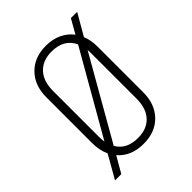

<svg xmlns="http://www.w3.org/2000/svg" viewBox="-220 -875 1039 1039"><g transform="rotate(-45 300.0 -355.0)"><path d="M50 40 125 -92Q105 -135 105 -190V-540Q105 -631 158.5 -685.5Q212 -740 300 -740Q351 -740 390.5 -721.5Q430 -703 456 -669L502 -750H550L479 -627Q495 -588 495 -540V-190Q495 -99 442 -44.5Q389 10 300 10Q204 10 151 -52L98 40ZM155 -190Q155 -168 158 -149L429 -622Q394 -696 300 -696Q232 -696 193.5 -655Q155 -614 155 -540ZM300 -34Q369 -34 407 -75Q445 -116 445 -190V-540Q445 -553 444 -564L177 -97Q213 -34 300 -34Z"/></g></svg>

Font: NKDuy Mono Thin
Style: Regular
Weight: 100
Monospace: yes
Designer: NKDuy
Foundry: NKDuy
Version: Version 2.251; ttfautohint (v1.8.4.7-5d5b)